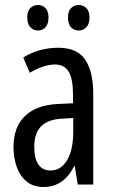

<svg xmlns="http://www.w3.org/2000/svg" viewBox="-20 -738 456 768"><path d="M213 -547Q289 -547 321 -499Q353 -451 353 -362V0H291L279 -74H277Q235 10 154 10Q113 10 86 -12.5Q59 -35 46.5 -71.5Q34 -108 34 -150Q34 -230 80 -274Q126 -318 211 -322L272 -325V-360Q272 -422 255 -451Q238 -480 200 -480Q156 -480 99 -447L73 -508Q136 -547 213 -547ZM225 -263Q117 -257 117 -152Q117 -103 134 -79.5Q151 -56 182 -56Q224 -56 248.5 -97.5Q273 -139 273 -212V-266ZM89 -668Q89 -694 101.5 -706Q114 -718 132 -718Q150 -718 162 -705.5Q174 -693 174 -668Q174 -642 162 -629Q150 -616 132 -616Q114 -616 101.5 -629Q89 -642 89 -668ZM252 -668Q252 -694 264.5 -706Q277 -718 295 -718Q313 -718 325.5 -705.5Q338 -693 338 -668Q338 -642 325.5 -629Q313 -616 295 -616Q276 -616 264 -629Q252 -642 252 -668Z"/></svg>

Font: Noto Sans Ethiopic ExtraCondensed
Style: Regular
Weight: 400
Width: 2
Designer: Monotype Design Team
Foundry: Monotype Imaging Inc.
Version: Version 2.102; ttfautohint (v1.8.4.7-5d5b)